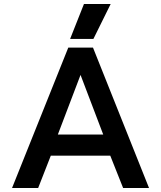

<svg xmlns="http://www.w3.org/2000/svg" viewBox="-20 -936 802 956"><path d="M398 -916H531L445 -742H329ZM320 -699H443L722 0H593L529 -161H233L170 0H40ZM494 -266 381 -563 268 -266Z"/></svg>

Font: Prompt Medium
Style: Regular
Weight: 500
Designer: Katatrad Team
Foundry: CadsonDemak
Version: Version 1.000